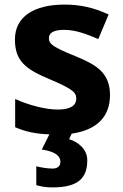

<svg xmlns="http://www.w3.org/2000/svg" viewBox="-20 -642 537 836"><path d="M360 56C360 7 321 -23 281 -36L292 -60C402 -76 459 -134 459 -228C459 -325 400 -360 307 -398C211 -437 193 -450 193 -476C193 -500 215 -512 259 -512C308 -512 354 -495 408 -472L453 -579C388 -609 329 -622 261 -622C130 -622 45 -571 45 -470C45 -377 91 -341 194 -298C300 -253 312 -239 312 -212C312 -184 289 -165 231 -165C179 -165 105 -184 46 -211V-88C93 -68 136 -59 195 -57L162 9C222 18 243 38 243 62C243 85 227 92 208 92C188 92 157 87 138 82V164C157 170 180 174 209 174C323 174 360 131 360 56Z"/></svg>

Font: Noto Sans Malayalam UI
Style: Bold
Weight: 700
Designer: Jelle Bosma - Monotype Design Team
Foundry: Monotype Imaging Inc.
Version: Version 2.104